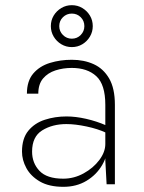

<svg xmlns="http://www.w3.org/2000/svg" viewBox="-20 -712 555 742"><path d="M392 0 387 -91.5V-307Q387 -385.5 352.2 -417.5Q317.5 -449.5 257.5 -449.5Q224 -449.5 194.5 -440Q165 -430.5 146.5 -408.8Q128 -387 128 -350H84Q84 -399 108.5 -427.8Q133 -456.5 172.8 -468.8Q212.5 -481 257.5 -481Q304.5 -481 342 -464Q379.5 -447 401.8 -408.8Q424 -370.5 424 -307V0ZM225 10Q169.5 10 134.2 -10.5Q99 -31 82 -62.2Q65 -93.5 65 -126Q65 -177 89.5 -206.8Q114 -236.5 153.2 -249.2Q192.5 -262 237 -262Q272 -262 312.8 -252.8Q353.5 -243.5 390 -227.5V-199Q358 -214 314.5 -223.2Q271 -232.5 236.5 -232.5Q182.5 -232.5 143.2 -208.2Q104 -184 104 -126Q104 -82 132.5 -51.8Q161 -21.5 224.5 -21.5Q266 -21.5 303.2 -42Q340.5 -62.5 363.8 -93.5Q387 -124.5 387 -155.5H397Q397 -112.5 375 -74.5Q353 -36.5 314.2 -13.2Q275.5 10 225 10ZM257.5 -530Q235.5 -530 217 -541Q198.5 -552 187.5 -570.5Q176.5 -589 176.5 -611Q176.5 -633.5 187.5 -651.8Q198.5 -670 217 -681Q235.5 -692 257.5 -692Q280 -692 298.2 -681Q316.5 -670 327.5 -651.8Q338.5 -633.5 338.5 -611Q338.5 -589 327.5 -570.5Q316.5 -552 298.2 -541Q280 -530 257.5 -530ZM257.5 -562.5Q278 -562.5 292 -576.8Q306 -591 306 -611Q306 -631.5 292 -645.5Q278 -659.5 257.5 -659.5Q237.5 -659.5 223.2 -645.5Q209 -631.5 209 -611Q209 -591 223.2 -576.8Q237.5 -562.5 257.5 -562.5Z"/></svg>

Font: Karla ExtraLight
Style: Regular
Weight: 250
Designer: Jonathan Pinhorn
Version: Version 2.004;gftools[0.9.33]